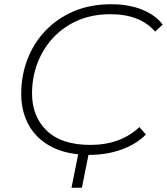

<svg xmlns="http://www.w3.org/2000/svg" viewBox="-20 -725 787 905"><path d="M402 5Q299 5 227 -31Q155 -67 117.5 -132Q80 -197 80 -283Q80 -368 109 -444.5Q138 -521 193.5 -579.5Q249 -638 327 -671.5Q405 -705 504 -705Q586 -705 649 -680Q712 -655 747 -609L711 -576Q641 -658 500 -658Q415 -658 347 -628.5Q279 -599 231 -547.5Q183 -496 157 -428.5Q131 -361 131 -285Q131 -176 200.5 -109Q270 -42 406 -42Q478 -42 536 -63.5Q594 -85 637 -126L668 -91Q622 -45 552.5 -20Q483 5 402 5ZM401 -15 366 160H317L352 -15Z"/></svg>

Font: Montserrat Light
Style: Italic
Weight: 300
Italic angle: -11.3°
Designer: Julieta Ulanovsky
Foundry: Julieta Ulanovsky
Version: Version 9.000; ttfautohint (v1.8.4.7-5d5b)